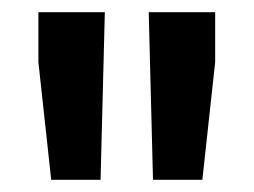

<svg xmlns="http://www.w3.org/2000/svg" viewBox="-20 -730 416 315"><path d="M64 -435 43 -628V-710H152L145 -435ZM231 -435 224 -710H333V-628L312 -435Z"/></svg>

Font: Geist SemBd
Style: Regular
Weight: 400
Designer: Basement.studio, Andrés Briganti, Mateo Zaragoza
Foundry: Basement.studio, Vercel, Andrés Briganti, Guido Ferreyra, Mateo Zaragoza
Version: Version 1.401